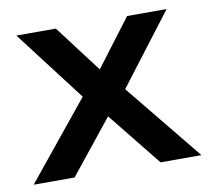

<svg xmlns="http://www.w3.org/2000/svg" viewBox="-70 -531 648 596"><g transform="rotate(-10 254.5 -232.5)"><path d="M-9.8 0 187.5 -242.7 17.6 -465.3H142.1L254.4 -316.9L366.7 -465.3H491.2L321.3 -242.7L519 0H390.1L254.4 -168.9L119.1 0Z"/></g></svg>

Font: Spartan MB SemBd
Style: Regular
Weight: 600
Designer: Matt Bailey, Mirko Velimirovic
Foundry: Matt Bailey
Version: Version 1.005